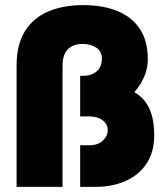

<svg xmlns="http://www.w3.org/2000/svg" viewBox="-20 -732 649 752"><path d="M45 0V-476Q45 -557 77.5 -609.5Q110 -662 169 -687Q228 -712 306 -712Q381 -712 438 -689.5Q495 -667 527 -620Q559 -573 559 -499Q559 -463 542.5 -426.5Q526 -390 495.5 -360Q465 -330 423 -312Q381 -294 330 -294H294V-435H306Q328 -435 344.5 -443Q361 -451 370 -466Q379 -481 379 -502Q379 -531 357 -545.5Q335 -560 304 -560Q267 -560 246 -539Q225 -518 225 -476V0ZM294 0V-163H330Q363 -163 382.5 -181Q402 -199 402 -221Q402 -246 382 -261Q362 -276 330 -276H294V-409H305Q403 -409 464.5 -389.5Q526 -370 555 -325Q584 -280 584 -202Q584 -137 554.5 -92Q525 -47 472.5 -23.5Q420 0 352 0Z"/></svg>

Font: Figtree Black
Style: Regular
Weight: 900
Designer: Erik Kennedy
Foundry: Erik Kennedy
Version: Version 2.001;gftools[0.9.30]